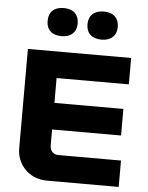

<svg xmlns="http://www.w3.org/2000/svg" viewBox="-60 -945 768 993"><g transform="rotate(5 324.5 -448.5)"><path d="M64 -670V-153C64 -75 123 0 223 0H594V-137H269C242 -137 225 -155 225 -184V-266H583V-404H225V-533H600V-670ZM153 -822C153 -779 180 -751 231 -751C281 -751 309 -779 309 -822V-825C309 -869 281 -897 231 -897C180 -897 153 -869 153 -825ZM360 -822C360 -779 388 -751 439 -751C488 -751 517 -779 517 -822V-825C517 -869 489 -897 439 -897C388 -897 360 -869 360 -825Z"/></g></svg>

Font: LT Wave Text Black
Style: Regular
Weight: 900
Designer: Daniel Lyons
Version: Version 2.5 (Glyphs App)